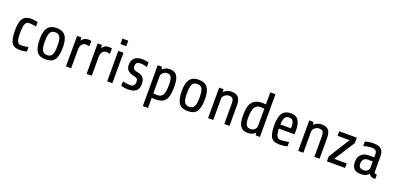

<svg xmlns="http://www.w3.org/2000/svg" viewBox="10 -1744 6091 2959"><g transform="rotate(20 3055.5 -265.0)"><path d="M349.1 -83V-8.8Q324.7 -2 295.9 2.4Q267.1 6.8 239.7 6.8Q196.8 6.8 163.8 -2.7Q130.9 -12.2 108.9 -40.5Q86.9 -68.8 75.9 -121.3Q64.9 -173.8 64.9 -259.8Q64.9 -327.1 75.4 -374Q85.9 -420.9 106.9 -450.7Q127.9 -480 160.9 -493.4Q193.8 -506.8 238.8 -506.8Q264.2 -506.8 295.7 -502Q327.1 -497.1 349.1 -492.2V-418Q320.8 -423.8 295.9 -428Q271 -432.1 232.9 -432.1Q210.9 -432.1 196 -423.1Q181.2 -414.1 171.4 -391.6Q151.9 -349.1 151.9 -240.2Q151.9 -184.1 157.5 -150.1Q163.1 -116.2 173.8 -98.1Q184.1 -80.1 199 -74Q213.9 -67.9 232.9 -67.9Q273.9 -67.9 300.5 -73Q327.1 -78.1 349.1 -83Z M848.6 -259.8Q848.6 -181.2 836.7 -129.6Q824.7 -78.1 800.8 -47.9Q776.9 -17.1 741.2 -5.1Q705.6 6.8 658.7 6.8Q612.8 6.8 577.6 -5.1Q542.5 -17.1 518.1 -47.9Q494.1 -78.1 481.4 -129.6Q468.8 -181.2 468.8 -259.8Q468.8 -388.2 514.6 -447.5Q560.5 -506.8 658.7 -506.8Q756.8 -506.8 802.7 -447.5Q848.6 -388.2 848.6 -259.8ZM761.7 -245.1Q761.7 -297.9 756.8 -335Q752 -372.1 740.2 -394.5Q717.8 -437 658.7 -437Q599.1 -437 577.6 -394.5Q565.9 -372.1 560.8 -335Q555.7 -297.9 555.7 -245.1Q555.7 -147 578.6 -105Q601.6 -63 658.7 -63Q715.8 -63 738.8 -105Q761.7 -147 761.7 -245.1Z M1078.1 -308.1V0H993.2V-500H1063L1069.3 -449.2Q1085.9 -475.1 1111.1 -491Q1136.2 -506.8 1173.3 -506.8Q1191.4 -506.8 1204.3 -505.4Q1217.3 -503.9 1226.1 -502V-413.1Q1213.4 -416 1196.8 -418.9Q1180.2 -421.9 1166 -421.9Q1134.8 -421.9 1115.5 -405.5Q1096.2 -389.2 1087.2 -363Q1078.1 -336.9 1078.1 -308.1Z M1416 -308.1V0H1331.1V-500H1400.9L1407.2 -449.2Q1423.8 -475.1 1449 -491Q1474.1 -506.8 1511.2 -506.8Q1529.3 -506.8 1542.2 -505.4Q1555.2 -503.9 1564 -502V-413.1Q1551.3 -416 1534.7 -418.9Q1518.1 -421.9 1503.9 -421.9Q1472.7 -421.9 1453.4 -405.5Q1434.1 -389.2 1425 -363Q1416 -336.9 1416 -308.1Z M1759.3 -700.2V-609.9H1664.1V-700.2ZM1753.9 -500V0H1668.9V-500Z M2185.5 -145Q2185.5 -62 2140.1 -27.6Q2094.7 6.8 2017.6 6.8Q1974.6 6.8 1944.6 1.5Q1914.6 -3.9 1897.5 -8.8V-82Q1909.7 -79.6 1932.1 -75.7Q1954.6 -71.8 1979.7 -68.8Q2004.9 -65.9 2024.4 -65.9Q2061 -65.9 2078.9 -88.1Q2096.7 -110.4 2096.7 -140.1Q2096.7 -175.8 2084.2 -192.9Q2071.8 -210 2033.7 -216.8Q1956.5 -231 1925 -265.4Q1893.6 -299.8 1893.6 -356Q1893.6 -397 1906.5 -425.5Q1919.4 -454.1 1941.9 -472.2Q1964.4 -490.2 1994.9 -498.5Q2025.4 -506.8 2061.5 -506.8Q2100.6 -506.8 2127 -500.5Q2153.3 -494.1 2168.5 -490.2V-417Q2155.8 -419.9 2143.3 -422.9Q2130.9 -425.8 2118.7 -429.2Q2094.7 -435.1 2053.7 -435.1Q2010.7 -435.1 1995.6 -413.8Q1980.5 -392.6 1980.5 -360.8Q1980.5 -306.2 2044.4 -295.9Q2122.6 -283.2 2154.1 -247.1Q2185.5 -210.9 2185.5 -145Z M2400.4 2.9V169.9H2315.4V-500H2385.3L2393.6 -457Q2441.4 -506.8 2511.2 -506.8Q2599.6 -506.8 2634.5 -450.4Q2669.4 -394 2669.4 -282.2Q2669.4 -200.2 2658.4 -144.5Q2647.5 -88.9 2622.6 -55.7Q2597.7 -22 2557.1 -7.6Q2516.6 6.8 2456.5 6.8Q2439.5 6.8 2425.5 5.9Q2411.6 4.9 2400.4 2.9ZM2495.6 -435.1Q2469.7 -435.1 2448 -422.1Q2426.3 -409.2 2413.3 -389.6Q2400.4 -370.1 2400.4 -350.1V-68.8Q2411.6 -66.9 2427.5 -65.9Q2443.4 -64.9 2466.3 -64.9Q2535.2 -64.9 2560.1 -117.2Q2572.8 -143.1 2577.6 -181.6Q2582.5 -220.2 2582.5 -272Q2582.5 -364.7 2563 -400.9Q2552.2 -419.9 2535.9 -427.5Q2519.5 -435.1 2495.6 -435.1Z M3179.2 -259.8Q3179.2 -181.2 3167.2 -129.6Q3155.3 -78.1 3131.3 -47.9Q3107.4 -17.1 3071.8 -5.1Q3036.1 6.8 2989.3 6.8Q2943.4 6.8 2908.2 -5.1Q2873 -17.1 2848.6 -47.9Q2824.7 -78.1 2812 -129.6Q2799.3 -181.2 2799.3 -259.8Q2799.3 -388.2 2845.2 -447.5Q2891.1 -506.8 2989.3 -506.8Q3087.4 -506.8 3133.3 -447.5Q3179.2 -388.2 3179.2 -259.8ZM3092.3 -245.1Q3092.3 -297.9 3087.4 -335Q3082.5 -372.1 3070.8 -394.5Q3048.3 -437 2989.3 -437Q2929.7 -437 2908.2 -394.5Q2896.5 -372.1 2891.4 -335Q2886.2 -297.9 2886.2 -245.1Q2886.2 -147 2909.2 -105Q2932.1 -63 2989.3 -63Q3046.4 -63 3069.3 -105Q3092.3 -147 3092.3 -245.1Z M3408.7 -350.1V0H3323.7V-500H3393.6L3400.9 -455.1Q3449.7 -506.8 3523.9 -506.8Q3607.4 -506.8 3642.1 -464.4Q3659.7 -442.9 3667.2 -409.4Q3674.8 -376 3674.8 -330.1V0H3589.8V-339.8Q3589.8 -387.2 3574.2 -411.1Q3558.6 -435.1 3508.8 -435.1Q3482.4 -435.1 3459.7 -422.1Q3437 -409.2 3422.9 -389.6Q3408.7 -370.1 3408.7 -350.1Z M4173.8 -700.2V0H4104L4097.2 -42Q4073.7 -19 4044.9 -6.1Q4016.1 6.8 3978 6.8Q3930.2 6.8 3899.2 -8.1Q3868.2 -22.9 3849.1 -52.2Q3830.1 -81.1 3822.5 -125.5Q3814.9 -169.9 3814.9 -228Q3814.9 -376 3866.5 -441.4Q3918 -506.8 4032.7 -506.8Q4066.4 -506.8 4088.9 -502.9V-700.2ZM3994.1 -64.9Q4037.6 -64.9 4063.2 -92Q4088.9 -119.1 4088.9 -149.9V-431.2Q4078.1 -433.1 4062 -434.1Q4045.9 -435.1 4022.9 -435.1Q3986.8 -435.1 3964.1 -420.4Q3941.4 -405.8 3927.2 -378.4Q3913.6 -351.1 3907.7 -310.5Q3901.9 -270 3901.9 -217.8Q3901.9 -172.9 3907.7 -143.3Q3913.6 -113.8 3924.3 -96.7Q3935.5 -79.1 3952.6 -72Q3969.7 -64.9 3994.1 -64.9Z M4661.6 -294.9V-220.2H4403.8Q4404.8 -170.9 4411.6 -140.6Q4418.5 -110.4 4429.2 -93.3Q4440.4 -76.7 4455.1 -70.8Q4469.7 -64.9 4488.8 -64.9Q4530.8 -64.9 4565.2 -70.6Q4599.6 -76.2 4623 -81.1V-8.8Q4598.6 -2 4562.3 2.4Q4525.9 6.8 4499 6.8Q4456.1 6.8 4422.4 -2.2Q4388.7 -11.2 4365.7 -38.1Q4342.8 -64.9 4330.8 -115.5Q4318.8 -166 4318.8 -250Q4318.8 -386.2 4364.7 -448.2Q4387.7 -479 4421.9 -492.9Q4456.1 -506.8 4501 -506.8Q4586.9 -506.8 4624.3 -450.4Q4661.6 -394 4661.6 -294.9ZM4499 -436Q4474.6 -436 4458 -429.2Q4441.4 -422.4 4430.2 -405.3Q4408.2 -372.1 4404.8 -288.1H4578.6V-314.9Q4578.6 -372.1 4561.3 -404.1Q4543.9 -436 4499 -436Z M4886.2 -350.1V0H4801.3V-500H4871.1L4878.4 -455.1Q4927.2 -506.8 5001.5 -506.8Q5085 -506.8 5119.6 -464.4Q5137.2 -442.9 5144.8 -409.4Q5152.3 -376 5152.3 -330.1V0H5067.4V-339.8Q5067.4 -387.2 5051.8 -411.1Q5036.1 -435.1 4986.3 -435.1Q4960 -435.1 4937.3 -422.1Q4914.6 -409.2 4900.4 -389.6Q4886.2 -370.1 4886.2 -350.1Z M5580.6 -500V-411.1L5364.3 -74.2H5570.3V0H5272.5V-80.1L5489.3 -425.8H5292.5V-500Z M6066.4 -69.8V0H6036.1Q6016.1 0 5994.6 -10.7Q5973.1 -21.5 5960.9 -48.8Q5942.4 -22 5911.4 -7.6Q5880.4 6.8 5829.1 6.8Q5802.2 6.8 5775.1 1.5Q5748 -3.9 5727.1 -20.5Q5706.1 -37.1 5693.1 -66.2Q5680.2 -95.2 5680.2 -141.1Q5680.2 -222.2 5727.3 -265.1Q5774.4 -308.1 5858.4 -308.1H5937V-361.8Q5937 -394 5918.7 -414.6Q5900.4 -435.1 5862.3 -435.1Q5819.3 -435.1 5787.4 -429.9Q5755.4 -424.8 5717.3 -414.1V-486.8Q5745.1 -495.1 5780 -501Q5814.9 -506.8 5852.1 -506.8Q5948.2 -506.8 5985.8 -467.3Q6005.4 -446.8 6013.7 -415.8Q6022 -384.8 6022 -341.8V-102.1Q6022 -86.9 6032 -78.4Q6042 -69.8 6066.4 -69.8ZM5849.1 -64.9Q5894 -64.9 5915.5 -88.6Q5937 -112.3 5937 -134.8V-240.2H5853Q5818.4 -240.2 5792.7 -216.8Q5767.1 -193.4 5767.1 -147Q5767.1 -100.1 5788.1 -82.5Q5809.1 -64.9 5849.1 -64.9Z"/></g></svg>

Font: Moulpali
Style: Regular
Weight: 400
Designer: Danh Hong
Version: Version 8.002; ttfautohint (v1.8.3)